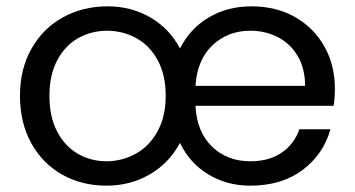

<svg xmlns="http://www.w3.org/2000/svg" viewBox="-20 -577 1120 606"><path d="M1037 -297Q1037 -268 1033 -243H597Q601 -161 649 -114.5Q697 -68 770 -68Q830 -68 869.5 -95.5Q909 -123 925 -169H1023Q1001 -90 935 -40.5Q869 9 770 9Q696 9 637.5 -26.5Q579 -62 548 -126Q514 -62 452.5 -26.5Q391 9 316 9Q238 9 176 -26Q114 -61 78.5 -125.5Q43 -190 43 -275Q43 -359 79.5 -423.5Q116 -488 179 -522.5Q242 -557 320 -557Q394 -557 454.5 -522Q515 -487 548 -424Q580 -487 639 -522Q698 -557 774 -557Q852 -557 911.5 -523Q971 -489 1004 -430Q1037 -371 1037 -297ZM316 -68Q365 -68 408 -91.5Q451 -115 477 -162Q503 -209 503 -275Q503 -341 477.5 -387.5Q452 -434 409.5 -457Q367 -480 318 -480Q269 -480 227.5 -457Q186 -434 161 -387.5Q136 -341 136 -275Q136 -208 160.5 -161.5Q185 -115 226 -91.5Q267 -68 316 -68ZM943 -306Q943 -360 920 -399.5Q897 -439 857.5 -459.5Q818 -480 770 -480Q699 -480 650.5 -434Q602 -388 597 -306Z"/></svg>

Font: Fz Poppins
Style: Regular
Weight: 400
Designer: Ninad Kale (Devanagari), Jonny Pinhorn (Latin)
Foundry: Indian Type Foundry
Version: Vit hóa bi Vntype.Com & FontZin.Com